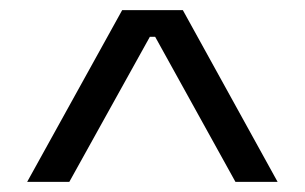

<svg xmlns="http://www.w3.org/2000/svg" viewBox="-20 -659 600 378"><path d="M220.5 -639H340L526.5 -301H443.5L285.5 -586.5H275L116.5 -301H33.5Z"/></svg>

Font: Anek Latin Expanded
Style: Regular
Weight: 400
Width: 7
Designer: Yesha Goshar
Foundry: Ek Type
Version: Version 1.003